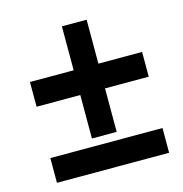

<svg xmlns="http://www.w3.org/2000/svg" viewBox="-96 -714 764 802"><g transform="rotate(-15 286.0 -313.0)"><path d="M349 -436V-626H242V-436H53V-329H242V-141H349V-329H538V-436ZM53 0H538V-107H53Z"/></g></svg>

Font: Noto Sans
Style: Bold Italic
Weight: 700
Italic angle: -12°
Designer: Monotype Design Team
Foundry: Monotype Imaging Inc.
Version: Version 2.013